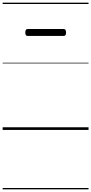

<svg xmlns="http://www.w3.org/2000/svg" viewBox="-20 -976 685 1442"><path d="M189 -706Q178 -706 174 -712.5Q170 -719 170 -731Q170 -744 174 -751Q178 -758 189 -758H457Q468 -758 472 -751Q476 -744 476 -731Q476 -719 472 -712.5Q468 -706 457 -706ZM0 436H645V446H0ZM0 -20H645V0H0ZM0 -505H645V-500H0ZM0 -956H645V-946H0Z"/></svg>

Font: Playwrite HU Guides
Style: Regular
Weight: 400
Designer: Veronika Burian, José Scaglione
Foundry: TypeTogether
Version: Version 1.003